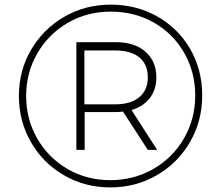

<svg xmlns="http://www.w3.org/2000/svg" viewBox="-20 -801 950 824"><path d="M847.8 -391.1Q847.8 -282.2 795.6 -191.7Q743.3 -101.1 652.8 -48.9Q562.2 3.3 453.3 3.3Q344.4 3.3 254.4 -48.9Q164.4 -101.1 112.8 -191.1Q61.1 -281.1 61.1 -388.9Q61.1 -497.8 113.3 -587.2Q165.6 -676.7 255.6 -728.9Q345.6 -781.1 455.6 -781.1Q565.6 -781.1 655.6 -730Q745.6 -678.9 796.7 -590Q847.8 -501.1 847.8 -391.1ZM817.8 -391.1Q817.8 -491.1 770.6 -573.9Q723.3 -656.7 640.6 -703.9Q557.8 -751.1 455.6 -751.1Q353.3 -751.1 270.6 -702.8Q187.8 -654.4 140 -571.7Q92.2 -488.9 92.2 -388.9Q92.2 -290 139.4 -207.2Q186.7 -124.4 269.4 -76.1Q352.2 -27.8 453.3 -27.8Q554.4 -27.8 638.3 -76.1Q722.2 -124.4 770 -207.8Q817.8 -291.1 817.8 -391.1ZM544.4 -328.9 654.4 -157.8H614.4L507.8 -322.2Q490 -320 477.8 -320H343.3V-157.8H307.8V-620H477.8Q557.8 -620 604.4 -578.9Q651.1 -537.8 651.1 -468.9Q651.1 -416.7 622.8 -380Q594.4 -343.3 544.4 -328.9ZM614.4 -468.9Q614.4 -524.4 578.3 -554.4Q542.2 -584.4 474.4 -584.4H342.2V-353.3H474.4Q541.1 -353.3 577.8 -383.9Q614.4 -414.4 614.4 -468.9Z"/></svg>

Font: Paperlogy 2 ExtraLight
Style: Regular
Weight: 250
Designer: redesigned by Lee Juim, glyphs from Gmarket Sans & Montserrat
Foundry: PT&
Version: Version 1.001